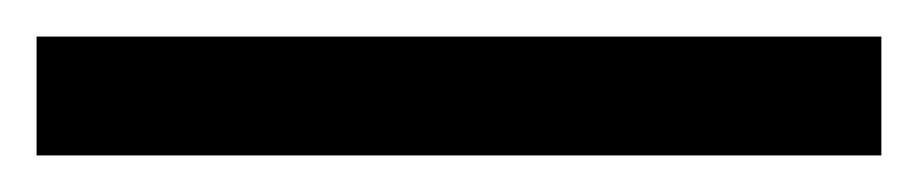

<svg xmlns="http://www.w3.org/2000/svg" viewBox="-24 -845 502 105"><path d="M458 -760V-825H-4V-760Z"/></svg>

Font: Noto Sans Khmer Condensed
Style: Regular
Weight: 400
Width: 3
Designer: Danh Hong and the Monotype Design Team
Foundry: Monotype Imaging Inc.
Version: Version 2.004